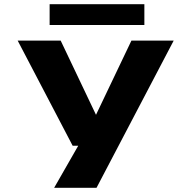

<svg xmlns="http://www.w3.org/2000/svg" viewBox="-20 -693 915 913"><path d="M237.5 200 352 0H325.5L64 -500H268.5L436.5 -147L605 -500H806L439 200ZM216 -574V-673H666.5V-574Z"/></svg>

Font: Trispace SemiExpanded ExtraBold
Style: Regular
Weight: 800
Width: 6
Designer: Tyler Finck
Foundry: Etcetera Type Company
Version: Version 1.210; ttfautohint (v1.8.3)